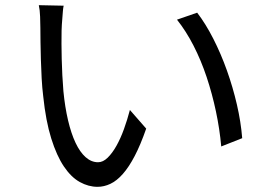

<svg xmlns="http://www.w3.org/2000/svg" viewBox="-20 -718 1040 742"><path d="M226 -696Q224 -687 223 -674.5Q222 -662 221 -648.5Q220 -635 219 -622.5Q218 -610 218 -600Q217 -553 218.5 -490Q220 -427 225 -366Q231 -304 243 -253Q255 -202 272 -166Q289 -130 311 -110.5Q333 -91 359 -91Q378 -91 396 -108.5Q414 -126 430 -154.5Q446 -183 459 -219Q472 -255 482 -293L545 -221Q523 -158 500.5 -115Q478 -72 454.5 -45.5Q431 -19 406.5 -7.5Q382 4 357 4Q322 4 288.5 -14.5Q255 -33 227 -74.5Q199 -116 178 -183Q157 -250 147 -346Q143 -378 141 -415Q139 -452 138 -488Q137 -524 136.5 -556Q136 -588 136 -610Q136 -627 135 -653.5Q134 -680 130 -698ZM742 -669Q775 -626 804.5 -568Q834 -510 857 -445.5Q880 -381 895.5 -314Q911 -247 916 -184L835 -152Q829 -219 814.5 -287.5Q800 -356 778.5 -420.5Q757 -485 728 -541.5Q699 -598 664 -642Z"/></svg>

Font: SpoqaHanSansJP-Regular
Style: Regular
Weight: 400
Designer: [Source Han Sans]
Ryoko NISHIZUKA  (kana & ideographs); Paul D. Hunt (Latin, Greek & Cyrillic); Wenlong ZHANG  (bopomofo
Foundry: Spoqa (http://bi.spoqa.com)
Version: Version 1.002.20150607